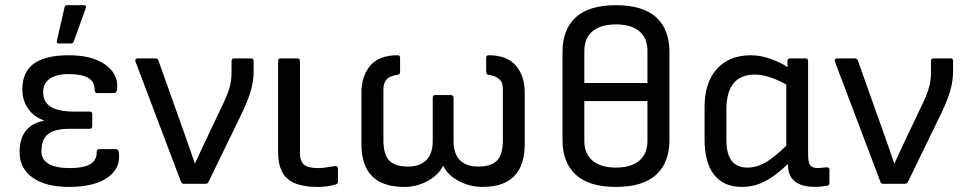

<svg xmlns="http://www.w3.org/2000/svg" viewBox="-20 -715 3748 747"><path d="M208 -545.9Q199.2 -545.9 201.2 -556.2L231 -686Q232.4 -694.8 242.2 -694.8H307.1Q316.9 -694.8 314 -684.1L267.1 -554.2Q264.2 -545.9 255.9 -545.9ZM248 12.2Q158.2 12.2 107.2 -23.7Q56.2 -59.6 56.2 -123Q56.2 -226.1 149.9 -245.1V-247.1Q111.8 -260.3 89.4 -292.2Q66.9 -324.2 66.9 -367.2Q66.9 -434.6 111.6 -467.3Q156.2 -500 248 -500Q337.9 -500 389.2 -463.9Q440.4 -427.7 436 -370.1Q434.6 -353 422.9 -353H356.9Q348.1 -353 348.1 -368.2Q348.1 -426.8 246.1 -426.8Q200.2 -426.8 174.1 -408.9Q147.9 -391.1 147.9 -356.9Q147.9 -317.9 177.7 -299.3Q207.5 -280.8 271 -280.8H329.1Q338.9 -280.8 338.9 -271V-224.1Q338.9 -213.9 329.1 -213.9H252Q191.4 -213.9 166.3 -192.9Q141.1 -171.9 141.1 -126Q141.1 -94.2 169.2 -77.6Q197.3 -61 252 -61Q356 -61 356 -120.1Q356 -134.8 365.2 -134.8H431.2Q441.4 -134.8 442.9 -117.2Q448.7 -58.6 397.2 -23.2Q345.7 12.2 248 12.2Z M694.8 0Q686.5 0 684.1 -7.8L506.8 -476.1Q505.4 -481.4 507.8 -484.6Q510.3 -487.8 515.1 -487.8H584Q593.8 -487.8 596.2 -480L695.8 -200.2Q726.6 -113.3 737.8 -79.1H738.8Q756.8 -119.1 794.9 -199.2L848.1 -311Q865.2 -346.7 873 -374Q880.9 -401.4 880.9 -435.1V-478Q880.9 -487.8 891.1 -487.8H957Q966.8 -487.8 966.8 -478V-438Q966.8 -398.9 955.3 -360.4Q943.8 -321.8 919.9 -272L791 -6.8Q788.1 0 778.8 0Z M1215.8 12.2Q1134.3 12.2 1098.1 -19.8Q1062 -51.8 1062 -123V-478Q1062 -487.8 1071.8 -487.8H1136.7Q1147 -487.8 1147 -478V-119.1Q1147 -87.4 1163.1 -74.2Q1179.2 -61 1217.8 -61Q1238.8 -61 1282.7 -68.8Q1288.1 -69.8 1291.5 -66.9Q1294.9 -64 1294.9 -59.1V-6.8Q1294.9 0 1285.6 2.9Q1255.4 12.2 1215.8 12.2Z M1552.2 12.2Q1386.2 12.2 1386.2 -154.8V-354Q1386.2 -418.9 1420.4 -459.5Q1454.6 -500 1526.4 -500Q1536.6 -500 1536.6 -490.2V-435.1Q1536.6 -425.3 1526.4 -423.8Q1508.8 -421.4 1497.1 -415.5Q1485.4 -409.7 1480.2 -400.9Q1475.1 -392.1 1473.4 -384.3Q1471.7 -376.5 1471.7 -365.2V-169.9Q1471.7 -113.8 1494.4 -90.3Q1517.1 -66.9 1567.4 -66.9Q1612.8 -66.9 1638.2 -91.6Q1663.6 -116.2 1663.6 -167V-335Q1663.6 -345.2 1673.3 -345.2H1734.4Q1738.8 -345.2 1741.7 -342.3Q1744.6 -339.4 1744.6 -335V-167Q1744.6 -116.2 1769.8 -91.6Q1794.9 -66.9 1840.3 -66.9Q1890.6 -66.9 1913.6 -90.3Q1936.5 -113.8 1936.5 -169.9V-365.2Q1936.5 -380.4 1933.6 -390.6Q1930.7 -400.9 1917.7 -410.6Q1904.8 -420.4 1881.3 -423.8Q1871.6 -425.3 1871.6 -435.1V-490.2Q1871.6 -500 1881.3 -500Q1953.1 -500 1987.3 -459.5Q2021.5 -418.9 2021.5 -354V-154.8Q2021.5 12.2 1857.4 12.2Q1808.6 12.2 1765.1 -10.5Q1721.7 -33.2 1704.6 -69.8H1703.6Q1688 -36.1 1645.8 -12Q1603.5 12.2 1552.2 12.2Z M2584.5 -513.2V-169.9Q2584.5 -82.5 2532.7 -35.2Q2481 12.2 2376.5 12.2Q2272 12.2 2220.2 -35.2Q2168.5 -82.5 2168.5 -169.9V-513.2Q2168.5 -600.6 2220.2 -647.7Q2272 -694.8 2376.5 -694.8Q2481 -694.8 2532.7 -647.7Q2584.5 -600.6 2584.5 -513.2ZM2376.5 -620.1Q2317.4 -620.1 2285.4 -593.5Q2253.4 -566.9 2253.4 -516.1V-392.1H2499V-517.1Q2499 -567.4 2467 -593.8Q2435.1 -620.1 2376.5 -620.1ZM2499 -167V-321.8H2253.4V-167Q2253.4 -116.7 2285.6 -89.8Q2317.9 -63 2376.5 -63Q2435.1 -63 2467 -89.8Q2499 -116.7 2499 -167Z M2866.2 12.2Q2795.4 12.2 2758.3 -34.9Q2721.2 -82 2721.2 -173.8V-298.8Q2721.2 -393.6 2769 -446.8Q2816.9 -500 2902.3 -500Q2938 -500 2977.5 -486.1Q3017.1 -472.2 3043.9 -454.1V-478Q3043.9 -487.8 3054.2 -487.8H3114.3Q3124 -487.8 3124 -478V-116.2Q3124 -82 3132.3 -71.5Q3140.6 -61 3164.1 -61Q3168 -61 3179.2 -62.5Q3190.4 -64 3196.3 -64Q3207 -64 3207 -54.2V-2Q3207 6.3 3198.2 7.8Q3168.5 12.2 3153.3 12.2Q3099.1 12.2 3072.3 -9.3Q3045.4 -30.8 3045.4 -77.1Q2997.1 -30.3 2955.1 -9Q2913.1 12.2 2866.2 12.2ZM2806.2 -168.9Q2806.2 -63 2888.2 -63Q2922.9 -63 2956.1 -81.5Q2989.3 -100.1 3039.1 -147.9V-386.2Q2968.8 -424.8 2917 -424.8Q2806.2 -424.8 2806.2 -289.1Z M3416 0Q3407.7 0 3405.3 -7.8L3228 -476.1Q3226.6 -481.4 3229 -484.6Q3231.4 -487.8 3236.3 -487.8H3305.2Q3314.9 -487.8 3317.4 -480L3417 -200.2Q3447.8 -113.3 3459 -79.1H3460Q3478 -119.1 3516.1 -199.2L3569.3 -311Q3586.4 -346.7 3594.2 -374Q3602.1 -401.4 3602.1 -435.1V-478Q3602.1 -487.8 3612.3 -487.8H3678.2Q3688 -487.8 3688 -478V-438Q3688 -398.9 3676.5 -360.4Q3665 -321.8 3641.1 -272L3512.2 -6.8Q3509.3 0 3500 0Z"/></svg>

Font: Sofia Sans
Style: Regular
Weight: 400
Designer: Botio Nikoltchev, Ani Petrova
Foundry: lettersoup
Version: Version 4.100